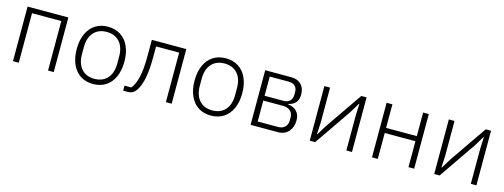

<svg xmlns="http://www.w3.org/2000/svg" viewBox="-16 -1180 4789 1824"><g transform="rotate(15 2378.0 -268.5)"><path d="M99 0V-537H500V0H444V-487H156V0Z M654 -269Q654 -356 683 -419.5Q712 -483 764.5 -516.5Q817 -550 888 -550Q959 -550 1012 -516.5Q1065 -483 1094 -419.5Q1123 -356 1123 -269Q1123 -182 1094 -118Q1065 -54 1012 -20.5Q959 13 888 13Q817 13 764.5 -20.5Q712 -54 683 -118Q654 -182 654 -269ZM1062 -235V-302Q1062 -396 1015.5 -447.5Q969 -499 888 -499Q808 -499 761.5 -447.5Q715 -396 715 -302V-235Q715 -141 761.5 -89.5Q808 -38 888 -38Q969 -38 1015.5 -89.5Q1062 -141 1062 -235Z M1250 -50Q1284 -90 1302.5 -169Q1321 -248 1321 -382V-537H1660V0H1603V-487H1376V-380Q1376 -235 1354 -149.5Q1332 -64 1296 -27Q1281 -12 1263.5 -6Q1246 0 1221 0H1183V-50Z M1813 -269Q1813 -356 1842 -419.5Q1871 -483 1923.5 -516.5Q1976 -550 2047 -550Q2118 -550 2171 -516.5Q2224 -483 2253 -419.5Q2282 -356 2282 -269Q2282 -182 2253 -118Q2224 -54 2171 -20.5Q2118 13 2047 13Q1976 13 1923.5 -20.5Q1871 -54 1842 -118Q1813 -182 1813 -269ZM2221 -235V-302Q2221 -396 2174.5 -447.5Q2128 -499 2047 -499Q1967 -499 1920.5 -447.5Q1874 -396 1874 -302V-235Q1874 -141 1920.5 -89.5Q1967 -38 2047 -38Q2128 -38 2174.5 -89.5Q2221 -141 2221 -235Z M2692 -537Q2754 -537 2790 -501Q2826 -465 2826 -402Q2826 -303 2728 -284V-281Q2786 -274 2816.5 -241Q2847 -208 2847 -155Q2847 -87 2809 -43.5Q2771 0 2706 0H2436V-537ZM2678 -301Q2720 -301 2742 -323.5Q2764 -346 2764 -383V-412Q2764 -447 2742.5 -468.5Q2721 -490 2681 -490H2493V-301ZM2693 -48Q2737 -48 2761 -72.5Q2785 -97 2785 -137V-167Q2785 -206 2759 -230Q2733 -254 2686 -254H2493V-48Z M3018 0V-537H3074V-188L3068 -78H3072L3132 -176L3381 -537H3433V0H3378V-349L3383 -460H3379L3320 -362L3071 0Z M3630 0V-537H3687V-305H3989V-537H4045V0H3989V-255H3687V0Z M4242 0V-537H4298V-188L4292 -78H4296L4356 -176L4605 -537H4657V0H4602V-349L4607 -460H4603L4544 -362L4295 0Z"/></g></svg>

Font: IBM Plex Sans JP Light
Style: Regular
Weight: 300
Designer: Mike Abbink; Paul van der Laan; Pieter van Rosmalen; Wujin Sim; Yejin Wi; Jinhee Kim; Boomi Park; Yona Kim; Kichan Ma
Foundry: Sandoll Inc.
Version: Version 1.002